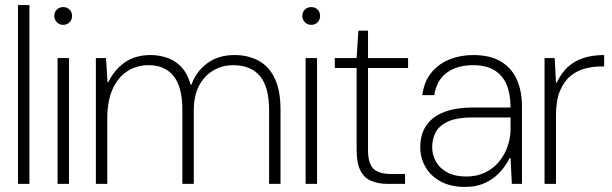

<svg xmlns="http://www.w3.org/2000/svg" viewBox="-20 -725 2412 757"><path d="M51 0V-705H96V0Z M207 0V-496H252V0ZM229 -627Q215 -627 204.5 -637Q194 -647 194 -662Q194 -678 204.5 -687.5Q215 -697 229 -697Q244 -697 254 -687.5Q264 -678 264 -662Q264 -647 254 -637Q244 -627 229 -627Z M358 0V-496H398L404 -401H407Q432 -452 473.5 -480Q515 -508 574 -508Q606 -508 637 -498Q668 -488 693 -463Q718 -438 732 -391H735Q753 -443 797 -475.5Q841 -508 904 -508Q958 -508 999 -486Q1040 -464 1063 -416.5Q1086 -369 1086 -293V0H1041V-290Q1041 -382 1005 -425Q969 -468 899 -468Q857 -468 821.5 -447.5Q786 -427 765 -387.5Q744 -348 744 -289V0H699V-293Q699 -382 664.5 -425Q630 -468 566 -468Q518 -468 481 -443.5Q444 -419 423.5 -372.5Q403 -326 403 -257V0Z M1185 0V-496H1230V0ZM1207 -627Q1193 -627 1182.5 -637Q1172 -647 1172 -662Q1172 -678 1182.5 -687.5Q1193 -697 1207 -697Q1222 -697 1232 -687.5Q1242 -678 1242 -662Q1242 -647 1232 -637Q1222 -627 1207 -627Z M1510 0Q1471 0 1443 -12Q1415 -24 1400.5 -53.5Q1386 -83 1386 -133V-457H1300V-496H1386L1393 -604H1431V-496H1589V-457H1431V-134Q1431 -81 1452 -60Q1473 -39 1524 -39H1577V0Z M1814 12Q1756 12 1716.5 -10Q1677 -32 1657 -67.5Q1637 -103 1637 -144Q1637 -197 1662 -232Q1687 -267 1733 -284Q1779 -301 1840 -301H1993Q1993 -354 1977.5 -391Q1962 -428 1929.5 -448Q1897 -468 1845 -468Q1783 -468 1742.5 -439Q1702 -410 1692 -350H1645Q1652 -404 1681 -439Q1710 -474 1753 -491Q1796 -508 1845 -508Q1914 -508 1956.5 -481.5Q1999 -455 2018.5 -409.5Q2038 -364 2038 -305V0H1998L1993 -102H1990Q1982 -87 1968.5 -67.5Q1955 -48 1934 -30Q1913 -12 1883.5 0Q1854 12 1814 12ZM1818 -29Q1860 -29 1893 -45Q1926 -61 1948 -88Q1970 -115 1981.5 -148.5Q1993 -182 1993 -217V-262H1843Q1783 -262 1748 -246.5Q1713 -231 1698.5 -204.5Q1684 -178 1684 -145Q1684 -113 1699.5 -86.5Q1715 -60 1745 -44.5Q1775 -29 1818 -29Z M2127 0V-496H2167L2172 -399H2175Q2193 -437 2219 -461Q2245 -485 2281 -496.5Q2317 -508 2362 -508V-463H2350Q2319 -463 2287.5 -455Q2256 -447 2230 -426Q2204 -405 2188 -367Q2172 -329 2172 -269V0Z"/></svg>

Font: DM Sans 36pt ExtraLight
Style: Regular
Weight: 250
Designer: Colophon Foundry, Jonny Pinhorn
Foundry: Colophon Foundry
Version: Version 4.004;gftools[0.9.30]